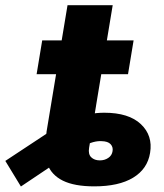

<svg xmlns="http://www.w3.org/2000/svg" viewBox="-104 -691 615 722"><path d="M250.5 9.8Q175.8 9.8 132.3 -11.7Q88.9 -33.2 73.7 -75.2Q58.6 -117.2 68.4 -177.7L87.4 -293.9H257.3L231 -134.8Q227.1 -111.3 239 -99.6Q251 -87.9 271.5 -87.9Q289.6 -87.9 303.2 -97.2Q316.9 -106.4 319.3 -122.6Q321.8 -138.2 311.8 -148.9Q301.8 -159.7 277.8 -160.2Q263.2 -161.1 246.3 -156.5Q229.5 -151.9 205.3 -139.2Q181.2 -126.5 143.6 -103L-25.4 10.3L-84 -85.9L86.9 -198.7Q127.9 -226.6 180.2 -246.8Q232.4 -267.1 288.1 -267.1Q380.4 -267.1 425.8 -224.1Q471.2 -181.2 460.4 -116.2Q450.7 -55.7 396.7 -22.9Q342.8 9.8 250.5 9.8ZM70.8 -194.3 149.9 -671.4H319.8L240.7 -194.3ZM33.7 -412.1 54.7 -539.1H398.4L377.4 -412.1Z"/></svg>

Font: Inter 18pt ExtraBold
Style: Italic
Weight: 800
Italic angle: -9.3988°
Designer: Rasmus Andersson
Foundry: rsms
Version: Version 4.001;git-66647c0bb